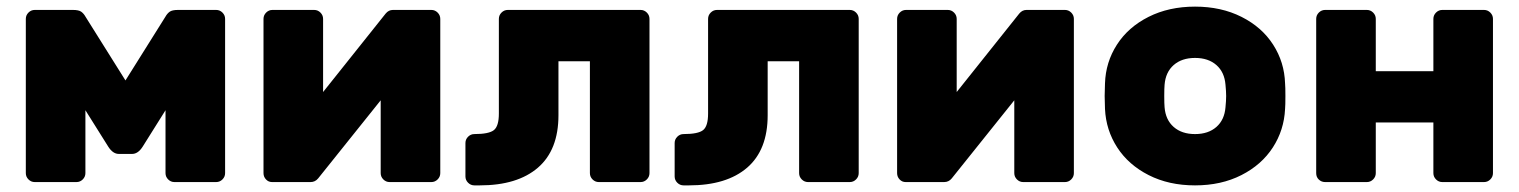

<svg xmlns="http://www.w3.org/2000/svg" viewBox="-20 -550 4588 580"><path d="M518 -520H633Q644 -520 652 -512Q660 -504 660 -493V-27Q660 -16 652 -8Q644 0 633 0H507Q496 0 488 -8Q480 -16 480 -27V-217L411 -107Q397 -85 379 -85H339Q321 -85 307 -107L238 -217V-27Q238 -16 230 -8Q222 0 211 0H85Q74 0 66 -8Q58 -16 58 -27V-493Q58 -504 66 -512Q74 -520 85 -520H200Q218 -520 225.5 -514.5Q233 -509 238 -500L359 -307L480 -500Q485 -509 492.5 -514.5Q500 -520 518 -520Z M1130 -27V-247L941 -11Q932 0 918 0H802Q791 0 783.5 -8Q776 -16 776 -27V-493Q776 -504 784 -512Q792 -520 803 -520H929Q940 -520 948 -512Q956 -504 956 -493V-272L1145 -509Q1154 -520 1167 -520H1283Q1294 -520 1302 -512Q1310 -504 1310 -493V-27Q1310 -16 1302 -8Q1294 0 1283 0H1157Q1146 0 1138 -8Q1130 -16 1130 -27Z M1667 -202Q1667 -97 1605 -43.5Q1543 10 1429 10H1413Q1402 10 1394 2Q1386 -6 1386 -17V-118Q1386 -129 1394 -137Q1402 -145 1413 -145Q1457 -145 1472 -157Q1487 -169 1487 -207V-493Q1487 -504 1495 -512Q1503 -520 1514 -520H1915Q1926 -520 1934 -512Q1942 -504 1942 -493V-27Q1942 -16 1934 -8Q1926 0 1915 0H1789Q1778 0 1770 -8Q1762 -16 1762 -27V-365H1667Z M2299 -202Q2299 -97 2237 -43.5Q2175 10 2061 10H2045Q2034 10 2026 2Q2018 -6 2018 -17V-118Q2018 -129 2026 -137Q2034 -145 2045 -145Q2089 -145 2104 -157Q2119 -169 2119 -207V-493Q2119 -504 2127 -512Q2135 -520 2146 -520H2547Q2558 -520 2566 -512Q2574 -504 2574 -493V-27Q2574 -16 2566 -8Q2558 0 2547 0H2421Q2410 0 2402 -8Q2394 -16 2394 -27V-365H2299Z M3044 -27V-247L2855 -11Q2846 0 2832 0H2716Q2705 0 2697.5 -8Q2690 -16 2690 -27V-493Q2690 -504 2698 -512Q2706 -520 2717 -520H2843Q2854 -520 2862 -512Q2870 -504 2870 -493V-272L3059 -509Q3068 -520 3081 -520H3197Q3208 -520 3216 -512Q3224 -504 3224 -493V-27Q3224 -16 3216 -8Q3208 0 3197 0H3071Q3060 0 3052 -8Q3044 -16 3044 -27Z M3317 0ZM3590 10Q3511 10 3450 -21Q3389 -52 3355 -104.5Q3321 -157 3318 -221L3317 -260L3318 -298Q3320 -362 3354 -415Q3388 -468 3449.5 -499Q3511 -530 3590 -530Q3669 -530 3730.5 -499Q3792 -468 3826 -415Q3860 -362 3862 -298Q3863 -288 3863 -260Q3863 -231 3862 -221Q3859 -157 3825 -104.5Q3791 -52 3730 -21Q3669 10 3590 10ZM3682 -226Q3684 -246 3684 -260Q3684 -274 3682 -294Q3679 -332 3654.5 -353.5Q3630 -375 3590 -375Q3550 -375 3525.5 -353.5Q3501 -332 3498 -294Q3497 -284 3497 -260Q3497 -236 3498 -226Q3501 -188 3525.5 -166.5Q3550 -145 3590 -145Q3630 -145 3654.5 -166.5Q3679 -188 3682 -226Z M4490 -493V-27Q4490 -16 4482 -8Q4474 0 4463 0H4337Q4326 0 4318 -8Q4310 -16 4310 -27V-180H4136V-27Q4136 -16 4128 -8Q4120 0 4109 0H3983Q3972 0 3964 -7.5Q3956 -15 3956 -27V-493Q3956 -504 3964 -512Q3972 -520 3983 -520H4109Q4120 -520 4128 -512Q4136 -504 4136 -493V-335H4310V-493Q4310 -504 4318 -512Q4326 -520 4337 -520H4463Q4474 -520 4482 -512Q4490 -504 4490 -493Z"/></svg>

Font: Hezaedrus
Style: Bold
Weight: 700
Designer: Hubert & Fischer
Foundry: Hubert & Fischer
Version: Version 1.10;September 3, 2019;FontCreator 11.5.0.2425 64-bi